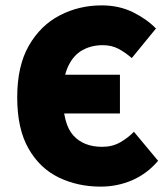

<svg xmlns="http://www.w3.org/2000/svg" viewBox="-20 -682 626 714"><path d="M354 12Q269 12 198.5 -22Q128 -56 86 -129.5Q44 -203 44 -320Q44 -437 87.5 -512.5Q131 -588 202.5 -625Q274 -662 358 -662Q423 -662 474.5 -636.5Q526 -611 560 -576L470 -466Q446 -487 420.5 -500.5Q395 -514 362 -514Q320 -514 286.5 -495.5Q253 -477 233.5 -435.5Q214 -394 214 -326Q214 -221 252.5 -178.5Q291 -136 360 -136Q398 -136 427.5 -153Q457 -170 478 -192L568 -84Q527 -36 472 -12Q417 12 354 12ZM144 -260V-404H426V-260Z"/></svg>

Font: Source Sans 3 Black
Style: Regular
Weight: 900
Designer: Paul D. Hunt
Foundry: Adobe
Version: Version 3.046;hotconv 1.0.118;makeotfexe 2.5.65603